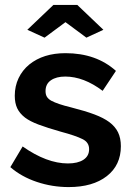

<svg xmlns="http://www.w3.org/2000/svg" viewBox="-20 -750 537 780"><path d="M246 -660 331 -597 400 -629 294 -730H197L91 -629L161 -597ZM471 -156Q471 -189 459.5 -212.5Q448 -236 424 -254Q401 -271 364 -285Q327 -299 268 -314Q214 -327 188 -341Q176 -348 170.5 -357Q165 -366 165 -380Q165 -409 187 -424Q209 -439 245 -439Q320 -439 397 -381L451 -462Q371 -534 246 -534Q156 -534 99 -488Q71 -465 55.5 -432.5Q40 -400 40 -361Q40 -331 50 -310Q60 -289 82 -272Q102 -257 136.5 -244Q171 -231 227 -215Q287 -199 315 -185Q342 -172 342 -144Q342 -116 319 -101Q296 -86 256 -86Q170 -86 72 -155L22 -71Q67 -32 129.5 -11Q192 10 259 10Q357 10 414 -34.5Q471 -79 471 -156Z"/></svg>

Font: RT Raleway Bold
Style: Regular
Weight: 400
Designer: Matt McInerney, Pablo Impallari, Rodrigo Fuenzalida — Edited by Milan Moffatt in April 2016
Foundry: Matt McInerney, Pablo Impallari, Rodrigo Fuenzalida — Edited by Milan Moffatt in April 2016
Version: Version 3.001